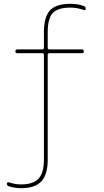

<svg xmlns="http://www.w3.org/2000/svg" viewBox="-20 -760 547 1010"><path d="M27 220Q16 216 16 206Q16 202 19.5 200Q23 198 27 199Q58 210 91 210Q155 210 183 179.5Q211 149 211 80V-471Q211 -480 202 -480H71Q61 -480 61 -490Q61 -500 71 -500H202Q211 -500 211 -509V-590Q211 -671 243 -705.5Q275 -740 351 -740Q389 -740 422 -728Q431 -725 431 -714Q431 -710 428.5 -708Q426 -706 422 -707Q386 -720 351 -720Q284 -720 257.5 -691.5Q231 -663 231 -590V-509Q231 -500 240 -500H411Q421 -500 421 -490Q421 -480 411 -480H240Q231 -480 231 -471V80Q231 158 197.5 194Q164 230 91 230Q60 230 27 220Z"/></svg>

Font: Rounded Mplus 1c Thin
Style: Regular
Weight: 250
Version: Version 1.059.20150529